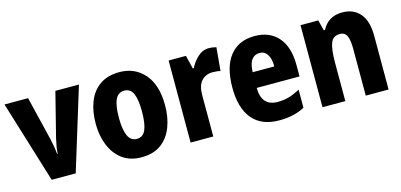

<svg xmlns="http://www.w3.org/2000/svg" viewBox="-56 -896 2597 1243"><g transform="rotate(-15 1242.5 -275.0)"><path d="M171 0 2 -550H160L231 -257Q236 -233 241 -206.5Q246 -180 248 -153H252Q253 -175 257.5 -201Q262 -227 268 -253L343 -550H501L332 0Z M1005 -276Q1005 -197 980.5 -132Q956 -67 904.5 -28.5Q853 10 772 10Q696 10 644.5 -28Q593 -66 566.5 -131Q540 -196 540 -276Q540 -360 565.5 -424Q591 -488 643 -524Q695 -560 774 -560Q877 -560 941 -486.5Q1005 -413 1005 -276ZM695 -275Q695 -196 713.5 -154.5Q732 -113 773 -113Q815 -113 832.5 -154.5Q850 -196 850 -276Q850 -356 832.5 -396Q815 -436 773 -436Q732 -436 713.5 -396Q695 -356 695 -275Z M1374 -560Q1398 -560 1423 -553L1409 -397Q1399 -400 1386.5 -401.5Q1374 -403 1357 -403Q1311 -403 1282.5 -372.5Q1254 -342 1254 -277V0H1102V-550H1218L1240 -460H1247Q1265 -498 1298 -529Q1331 -560 1374 -560Z M1679 -559Q1781 -559 1837.5 -493.5Q1894 -428 1894 -309V-231H1607Q1608 -108 1716 -108Q1756 -108 1791 -118Q1826 -128 1866 -150V-29Q1796 10 1695 10Q1577 10 1516 -62.5Q1455 -135 1455 -272Q1455 -412 1513.5 -485.5Q1572 -559 1679 -559ZM1683 -445Q1650 -445 1630 -419.5Q1610 -394 1608 -336H1753Q1753 -388 1734.5 -416.5Q1716 -445 1683 -445Z M2267 -560Q2343 -560 2386 -509.5Q2429 -459 2429 -360V0H2276V-315Q2276 -371 2263.5 -400Q2251 -429 2216 -429Q2171 -429 2155 -388.5Q2139 -348 2139 -256V0H1986V-550H2105L2123 -479H2131Q2173 -560 2267 -560Z"/></g></svg>

Font: Noto Sans Hebrew Condensed ExtraBold
Style: Regular
Weight: 800
Width: 3
Designer: Monotype Design Team
Foundry: Monotype Imaging Inc.
Version: Version 2.004; ttfautohint (v1.8.4.7-5d5b)